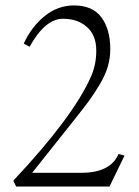

<svg xmlns="http://www.w3.org/2000/svg" viewBox="-20 -683 509 703"><path d="M39.1 0 28.8 -21.5Q248.5 -255.4 313.5 -403.3Q332.5 -446.8 332.5 -498Q332.5 -553.7 298.6 -584Q264.6 -614.3 210.9 -614.3Q145 -614.3 88.4 -511.7L66.9 -523.4Q96.2 -586.4 144.3 -624.8Q192.4 -663.1 251 -663.1Q319.3 -663.1 351.6 -619.1Q383.8 -575.2 383.8 -503.4Q383.8 -470.7 374.8 -439.5Q365.7 -408.2 345.2 -374Q324.7 -339.8 306.4 -314.7Q288.1 -289.6 255.4 -248.5L97.7 -50.3H277.8Q384.3 -50.3 414.1 -119.1L436 -113.3L380.9 0Z"/></svg>

Font: Elstob ExtraLight
Style: Regular
Weight: 200
Designer: Peter S. Baker
Version: Version 1.015